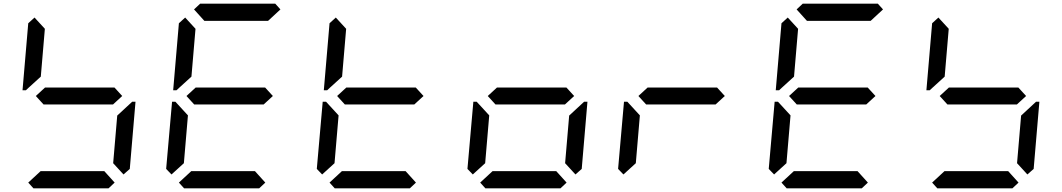

<svg xmlns="http://www.w3.org/2000/svg" viewBox="-20 -1020 5752 1040"><path d="M134 -544 120 -531H102L133 -894L167 -925L223 -864L201 -605ZM600 -546 642 -500 592 -454H216L174 -500L224 -546ZM601 -31 568 0H161L133 -31L200 -93H545ZM682 -456 696 -469H714L683 -105L649 -75L593 -136L615 -394Z M909 -75 880 -105 912 -469H930L942 -456L998 -395L976 -136ZM950 -544 936 -531H918L949 -894L983 -925L1039 -864L1017 -605ZM1031 -969 1064 -1000H1471L1499 -969L1432 -907H1087ZM1416 -546 1458 -500 1408 -454H1032L990 -500L1040 -546ZM1417 -31 1384 0H977L949 -31L1016 -93H1361Z M1725 -75 1696 -105 1728 -469H1746L1758 -456L1814 -395L1792 -136ZM1766 -544 1752 -531H1734L1765 -894L1799 -925L1855 -864L1833 -605ZM2232 -546 2274 -500 2224 -454H1848L1806 -500L1856 -546ZM2233 -31 2200 0H1793L1765 -31L1832 -93H2177Z M2541 -75 2512 -105 2544 -469H2562L2574 -456L2630 -395L2608 -136ZM3048 -546 3090 -500 3040 -454H2664L2622 -500L2672 -546ZM3049 -31 3016 0H2609L2581 -31L2648 -93H2993ZM3130 -456 3144 -469H3162L3131 -105L3097 -75L3041 -136L3063 -394Z M3357 -75 3328 -105 3360 -469H3378L3390 -456L3446 -395L3424 -136ZM3864 -546 3906 -500 3856 -454H3480L3438 -500L3488 -546Z M4173 -75 4144 -105 4176 -469H4194L4206 -456L4262 -395L4240 -136ZM4214 -544 4200 -531H4182L4213 -894L4247 -925L4303 -864L4281 -605ZM4295 -969 4328 -1000H4735L4763 -969L4696 -907H4351ZM4680 -546 4722 -500 4672 -454H4296L4254 -500L4304 -546ZM4681 -31 4648 0H4241L4213 -31L4280 -93H4625Z M5030 -544 5016 -531H4998L5029 -894L5063 -925L5119 -864L5097 -605ZM5496 -546 5538 -500 5488 -454H5112L5070 -500L5120 -546ZM5497 -31 5464 0H5057L5029 -31L5096 -93H5441ZM5578 -456 5592 -469H5610L5579 -105L5545 -75L5489 -136L5511 -394Z"/></svg>

Font: DSEG7 Classic Mini
Style: Italic
Weight: 400
Italic angle: -5°
Designer: Keshikan(Twitter:@keshinomi_88pro)
Version: Version 0.46